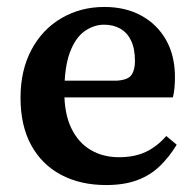

<svg xmlns="http://www.w3.org/2000/svg" viewBox="-20 -518 563 552"><path d="M285 14Q211 14 155.5 -15.5Q100 -45 69.5 -101Q39 -157 39 -237Q39 -316 70.5 -375Q102 -434 157 -466Q212 -498 280 -498Q341 -498 386.5 -473Q432 -448 457.5 -403Q483 -358 483 -296Q483 -279 481.5 -264Q480 -249 477 -238H99V-286H315Q348 -288 358 -302.5Q368 -317 368 -342Q368 -378 357 -401Q346 -424 326 -435.5Q306 -447 279 -447Q250 -447 223.5 -428.5Q197 -410 181 -367.5Q165 -325 165 -252Q165 -191 185 -149.5Q205 -108 240.5 -87Q276 -66 322 -66Q367 -66 399.5 -81.5Q432 -97 458 -127L488 -102Q467 -67 439.5 -40.5Q412 -14 374.5 0Q337 14 285 14Z"/></svg>

Font: Source Serif 4 18pt SemiBold
Style: Regular
Weight: 600
Designer: Frank Grießhammer
Foundry: Adobe Systems Incorporated
Version: Version 4.004;hotconv 1.0.116;makeotfexe 2.5.65601